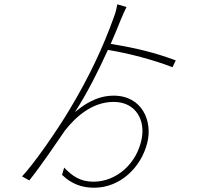

<svg xmlns="http://www.w3.org/2000/svg" viewBox="-20 -823 996 897"><path d="M801.1 -540.8C707 -576 620 -598 497.2 -617.9C514.2 -658 530.9 -696 544 -730.1C552.9 -752.1 562.9 -774.1 571 -790.1L528.1 -802.9C525.2 -786.9 521.3 -767 513.1 -746.1C462 -603 397 -464.1 305 -311.1C247.9 -215.2 142 -61.8 83.1 1.1L116.8 19.9C170.8 -47.2 242.2 -153.1 284.1 -214.1C331 -273.1 407 -346.9 511 -346.9C616.1 -346.9 660.9 -259.2 641 -170.1C619 -63.2 528.8 25.9 415.8 25.9C353 25.9 315 -3.2 279.8 -40.1L269.9 -6C316.1 38 364 54 420.1 54C542.3 54 639.9 -41.9 668 -155.9C693.9 -256.7 644.2 -376.1 511 -376.1C426.8 -376.1 365.1 -328.1 329.9 -299C384.9 -383.9 438.9 -489.7 484 -589.8C578.1 -574.9 698.9 -543 785.9 -508.9Z"/></svg>

Font: Karasuma Gothic
Style: Thin
Weight: 200
Designer: Rasmus Andersson / Ryoko Ishizuka
Foundry: rsms
Version: Version 1.00